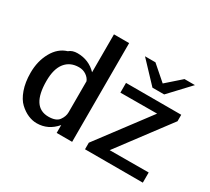

<svg xmlns="http://www.w3.org/2000/svg" viewBox="-135 -921 1272 1162"><g transform="rotate(30 501.0 -340.0)"><path d="M590 -669H663L765 -580L866 -669H939L806 -527H724ZM557 0V-46L827 -405Q784 -405 698.5 -404.5Q613 -404 571 -404V-472H957V-427L689 -70Q734 -70 825 -70.5Q916 -71 961 -71V0ZM40 -237Q40 -318 75 -381Q110 -444 170 -462Q192 -481 228 -481Q307 -481 361 -425V-690H467V0H359V-30V-55Q304 10 224 10Q194 10 163.5 -3Q133 -16 104.5 -42.5Q76 -69 58 -119.5Q40 -170 40 -237ZM148 -242Q148 -60 266 -60Q319 -60 339 -87.5Q359 -115 359 -144V-361Q351 -382 329 -397Q307 -412 278 -412Q217 -412 182.5 -369Q148 -326 148 -242Z"/></g></svg>

Font: Coval
Style: Medium
Weight: 500
Foundry: Context Ltd
Version: Version 001.000